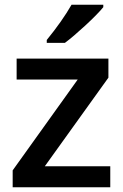

<svg xmlns="http://www.w3.org/2000/svg" viewBox="-20 -786 518 806"><path d="M442.9 0H33.2V-70.8L306.2 -452.1H49.8V-540H435.1V-460L168 -87.9H442.9ZM413.6 -766.1V-755.9Q388.7 -725.6 337.9 -678.7Q287.1 -631.8 252.4 -606H176.3V-618.2Q241.2 -697.8 280.3 -766.1Z"/></svg>

Font: OpenSans-Semibold
Style: Regular
Weight: 600
Foundry: Ascender Corporation
Version: Version 1.10